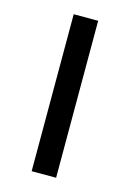

<svg xmlns="http://www.w3.org/2000/svg" viewBox="-86 -553 405 599"><g transform="rotate(15 116.5 -253.5)"><path d="M77 0V-507H156V0Z"/></g></svg>

Font: Hind Regular
Style: Regular
Weight: 400
Designer: Manushi Parikh, Satya Rajpurohit
Foundry: Indian Type Foundry
Version: Version 1.201;PS 1.0;hotconv 1.0.78;makeotf.lib2.5.61930; tt